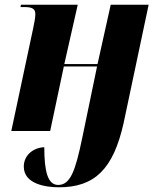

<svg xmlns="http://www.w3.org/2000/svg" viewBox="-20 -556 685 815"><path d="M230 239C381 239 461 163 505 -35L611 -536H450L394 -284H253L310 -536H69L67 -526H85C122 -526 130 -515 130 -495C130 -481 126 -460 120 -432L28 0H193L251 -274H392L329 30C300 169 279 229 227 229C183 229 168 173 168 69C124 70 81 101 81 151C81 226 176 239 230 239Z"/></svg>

Font: Noto Serif Display SemiCondensed ExtraBold
Style: Italic
Weight: 800
Width: 4
Italic angle: -12°
Designer: Monotype Design Team
Foundry: Monotype Imaging Inc.
Version: Version 2.009